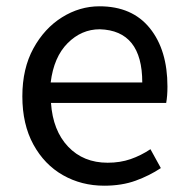

<svg xmlns="http://www.w3.org/2000/svg" viewBox="-20 -577 594 610"><path d="M311 13Q239 13 180 -20.5Q121 -54 86 -118Q51 -182 51 -271Q51 -359 86 -423Q121 -487 177 -522Q233 -557 296 -557Q400 -557 456 -487.5Q512 -418 512 -302Q512 -272 508 -250H142Q148 -162 196.5 -111Q245 -60 322 -60Q362 -60 395 -71.5Q428 -83 458 -103L491 -43Q455 -19 411 -3Q367 13 311 13ZM141 -315H432Q432 -480 297 -484Q239 -484 195 -440Q151 -396 141 -315Z"/></svg>

Font: Noto Sans CJK KR Regular (TTF)
Style: Regular
Weight: 400
Designer: Ryoko NISHIZUKA 西塚涼子 (kana & ideographs); Paul D. Hunt (Latin, Greek & Cyrillic); Wenlong ZHANG 张文龙 (bopomofo); Sandoll 
Foundry: Adobe Systems Incorporated
Version: Version 1.004;PS 1.004;hotconv 1.0.82;makeotf.lib2.5.63406